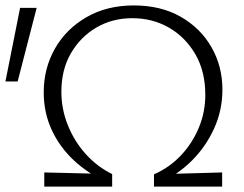

<svg xmlns="http://www.w3.org/2000/svg" viewBox="-38 -687 897 707"><path d="M353 -18Q286 -48 234 -96.5Q182 -145 152.5 -208.5Q123 -272 123 -347Q123 -435 164 -507.5Q205 -580 280 -623.5Q355 -667 455 -667Q554 -667 627 -625.5Q700 -584 740.5 -513.5Q781 -443 781 -357Q781 -281 750.5 -214Q720 -147 669 -96Q618 -45 554 -16L529 -45Q586 -70 628 -114.5Q670 -159 694 -216.5Q718 -274 718 -338Q718 -424 681.5 -487Q645 -550 584.5 -585Q524 -620 449 -620Q376 -620 317.5 -586Q259 -552 223.5 -491.5Q188 -431 188 -349Q188 -285 212 -225.5Q236 -166 278 -119.5Q320 -73 375 -46ZM125 0V-52L375 -46V0ZM529 0V-45L780 -52V0ZM27 -387H-18L36 -658H97Z"/></svg>

Font: Ysabeau Office Light
Style: Regular
Weight: 300
Designer: Christian Thalmann (Catharsis Fonts)
Version: Version 2.001;gftools[0.9.30]; featfreeze: tnum,lnum,ss02